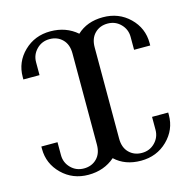

<svg xmlns="http://www.w3.org/2000/svg" viewBox="-104 -804 917 918"><g transform="rotate(-15 354.0 -345.0)"><path d="M668 -167Q668 -94 615 -42Q562 10 483.5 10Q405 10 355 -37Q301 10 223.5 10Q146 10 93 -42Q40 -94 40 -167V-179H120V-115Q120 -78 146 -51.5Q172 -25 210.5 -25Q249 -25 274 -50Q299 -75 299 -119V-571Q299 -615 274 -640Q249 -665 210.5 -665Q172 -665 146 -638.5Q120 -612 120 -575V-511H40V-523Q40 -597 93 -648.5Q146 -700 223.5 -700Q301 -700 355 -653Q405 -700 483.5 -700Q562 -700 615 -648.5Q668 -597 668 -523V-511H588V-575Q588 -612 562 -638.5Q536 -665 497.5 -665Q459 -665 434 -640Q409 -615 409 -571V-119Q409 -75 434 -50Q459 -25 497.5 -25Q536 -25 562 -51.5Q588 -78 588 -115V-179H668Z"/></g></svg>

Font: Trochut
Style: Regular
Weight: 400
Designer: Andreu Balius
Foundry: Andreu Balius
Version: Version 1.001